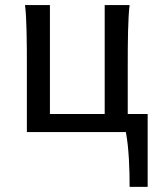

<svg xmlns="http://www.w3.org/2000/svg" viewBox="-20 -518 623 753"><path d="M85.4 0V-258.8Q85.4 -294.4 85.2 -329.1Q85 -363.8 84.2 -394.8Q83.5 -425.8 82 -452.4Q80.6 -479 78.1 -498H175.8V-70.8H390.6V-498H488.3Q485.8 -479 484.4 -452.4Q482.9 -425.8 482.2 -394.8Q481.4 -363.8 481.2 -329.1Q481 -294.4 481 -258.8V-70.8H559.1V214.8H488.3Q488.3 191.4 487.8 163.6Q487.3 135.7 485.6 106.9Q483.9 78.1 481 50.5Q478 22.9 473.6 0Z"/></svg>

Font: Andika FrenchTight
Style: Regular
Weight: 400
Designer: Victor Gaultney, Annie Olsen, Julie Remington, Don Collingsworth, Eric Hays, Becca Hirsbrunner
Foundry: SIL International
Version: Version 5.000 ; Dig1 Dig4Opn Dig7 LnSpcTght